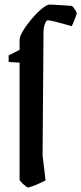

<svg xmlns="http://www.w3.org/2000/svg" viewBox="-20 -669 357 843"><path d="M103 154Q100 154 91 147Q82 140 74 131.5Q66 123 66 120V-394L18 -397V-426L66 -450V-493Q66 -509 81.5 -534.5Q97 -560 119.5 -586.5Q142 -613 164 -631Q186 -649 198 -649Q204 -649 221.5 -648Q239 -647 260 -645.5Q281 -644 296 -643Q302 -638 309.5 -626.5Q317 -615 317 -610Q317 -608 312.5 -595.5Q308 -583 302.5 -570.5Q297 -558 295 -554Q284 -557 261.5 -563.5Q239 -570 218 -575Q197 -580 189 -580Q183 -580 177 -563.5Q171 -547 171 -526L167 13L180 123Q155 136 132.5 145Q110 154 103 154Z"/></svg>

Font: Grenze Gotisch Medium
Style: Regular
Weight: 500
Designer: Renata Polastri
Foundry: Omnibus-Type
Version: Version 1.001